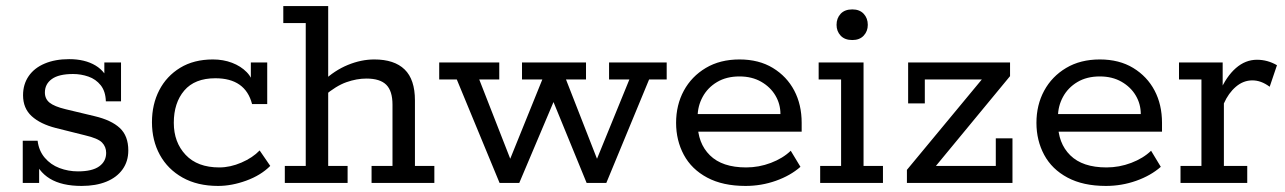

<svg xmlns="http://www.w3.org/2000/svg" viewBox="-20 -603 4236 633"><path d="M249 10Q184 10 144.5 -14Q105 -38 90 -85L109 -92V0H55V-139H104Q108 -106 127.5 -83Q147 -60 176 -49Q205 -38 237 -38Q284 -38 307 -54.5Q330 -71 330 -99Q330 -119 316.5 -133Q303 -147 260 -157L164 -181Q113 -194 84.5 -220Q56 -246 56 -289Q56 -325 74.5 -352Q93 -379 127.5 -393.5Q162 -408 208 -408Q260 -408 295 -387Q330 -366 342 -324L324 -322V-397H379V-269H329Q328 -302 312 -322Q296 -342 271.5 -350.5Q247 -359 221 -359Q174 -359 151 -342.5Q128 -326 128 -298Q128 -277 143.5 -264.5Q159 -252 196 -243L292 -220Q347 -207 375 -181Q403 -155 403 -107Q403 -71 384 -44.5Q365 -18 330.5 -4Q296 10 249 10Z M699 10Q631 10 582 -17.5Q533 -45 507 -92.5Q481 -140 481 -200Q481 -259 505 -305.5Q529 -352 574 -379.5Q619 -407 682 -407Q716 -407 745 -396Q774 -385 793.5 -365Q813 -345 817 -316L807 -314V-397H861V-260H811Q789 -345 690 -345Q622 -345 587.5 -304.5Q553 -264 553 -198Q553 -134 592 -92.5Q631 -51 703 -51Q739 -51 776 -67Q813 -83 836 -107L871 -56Q840 -25 792 -7.5Q744 10 699 10Z M919 0V-56H988V-527H914V-583H1062V-339L1045 -335Q1083 -371 1127 -389Q1171 -407 1214 -407Q1280 -407 1314 -374Q1348 -341 1348 -272V-56H1412V0H1205V-56H1274V-258Q1274 -303 1253.5 -323.5Q1233 -344 1188 -344Q1156 -344 1122 -332Q1088 -320 1049 -287L1062 -315V-56H1126V0Z M1627 0 1486 -341H1428V-397H1626V-341H1560L1673 -52H1651L1768 -341H1701V-397H1912V-341H1846L1959 -52H1937L2055 -341H1988V-397H2178V-341H2120L1979 0H1914L1794 -293H1816L1692 0Z M2438 10Q2363 10 2311.5 -17.5Q2260 -45 2234.5 -92.5Q2209 -140 2209 -198Q2209 -257 2234.5 -304Q2260 -351 2307 -379Q2354 -407 2418 -407Q2482 -407 2528 -379Q2574 -351 2598.5 -304.5Q2623 -258 2623 -198V-169H2253V-227H2553Q2553 -260 2536.5 -288Q2520 -316 2489.5 -333.5Q2459 -351 2418 -351Q2375 -351 2344 -332.5Q2313 -314 2296.5 -283.5Q2280 -253 2280 -218V-198Q2280 -131 2320.5 -91Q2361 -51 2440 -51Q2482 -51 2521.5 -66Q2561 -81 2587 -106L2619 -53Q2586 -24 2538 -7Q2490 10 2438 10Z M2684 0V-56H2753V-341H2679V-397H2827V-56H2891V0ZM2790 -471Q2765 -471 2751.5 -485.5Q2738 -500 2738 -521Q2738 -543 2751.5 -557.5Q2765 -572 2790 -572Q2814 -572 2827.5 -557.5Q2841 -543 2841 -521Q2841 -500 2827.5 -485.5Q2814 -471 2790 -471Z M2970 0V-43L3236 -364L3247 -341H3029V-262H2974V-397H3310V-352L3045 -31L3037 -56H3263V-147H3318V0Z M3626 10Q3551 10 3499.5 -17.5Q3448 -45 3422.5 -92.5Q3397 -140 3397 -198Q3397 -257 3422.5 -304Q3448 -351 3495 -379Q3542 -407 3606 -407Q3670 -407 3716 -379Q3762 -351 3786.5 -304.5Q3811 -258 3811 -198V-169H3441V-227H3741Q3741 -260 3724.5 -288Q3708 -316 3677.5 -333.5Q3647 -351 3606 -351Q3563 -351 3532 -332.5Q3501 -314 3484.5 -283.5Q3468 -253 3468 -218V-198Q3468 -131 3508.5 -91Q3549 -51 3628 -51Q3670 -51 3709.5 -66Q3749 -81 3775 -106L3807 -53Q3774 -24 3726 -7Q3678 10 3626 10Z M3872 0V-56H3941V-341H3867V-397H4011V-294L4001 -300Q4023 -351 4054.5 -378.5Q4086 -406 4124 -406Q4159 -406 4190 -388L4166 -317Q4151 -328 4137 -333Q4123 -338 4109 -338Q4079 -338 4054.5 -317Q4030 -296 4015 -262V-56H4092V0Z"/></svg>

Font: Rokkitt SemiBold
Style: Regular
Weight: 400
Version: Version 3.103